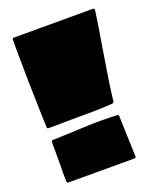

<svg xmlns="http://www.w3.org/2000/svg" viewBox="-121 -704 645 780"><g transform="rotate(-20 201.5 -313.5)"><path d="M320 -188Q326 -188 326 -181Q327 -148 329 -87.5Q331 -27 332 -6Q332 1 325 1H40Q33 1 33 -6Q32 -43 33 -82Q33 -126 33 -154Q33 -165 33 -176Q33 -183 40 -183Q67 -184 110 -185.5Q153 -187 180 -188.5Q207 -190 250 -190Q293 -190 320 -188ZM33 -628H374Q382 -628 381 -620Q374 -568 353 -443Q332 -318 324 -245Q323 -240 316 -239Q275 -236 236.5 -235.5Q198 -235 139.5 -235Q81 -235 40 -234Q33 -234 33 -240Q33 -244 31 -300Q29 -356 27.5 -438.5Q26 -521 26 -571V-621Q26 -628 33 -628Z"/></g></svg>

Font: Cubao Free Wide
Style: Wide
Weight: 400
Designer: Aaron Amar
Version: Version 001.001